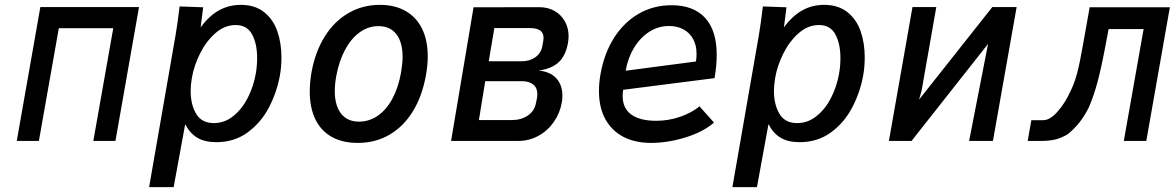

<svg xmlns="http://www.w3.org/2000/svg" viewBox="-20 -580 4840 790"><path d="M146 -551H552L455 0H364L446 -464H222L140 0H49Z M717 -538 719 -553.5 816 -550 805.5 -467.5Q841 -515.5 881.8 -537.8Q922.5 -560 970.5 -560Q1029 -560 1066.5 -530.2Q1104 -500.5 1121 -451.8Q1138 -403 1138 -344Q1138 -304 1131.5 -268.5Q1119 -200 1086.5 -137.8Q1054 -75.5 999 -35.2Q944 5 870 5Q822 5 791.5 -13.5Q761 -32 742 -69L694.5 190H593.5L702 -433Q710.5 -483 717 -538ZM1032.5 -277.5Q1038 -309 1038 -341.5Q1038 -400 1017.2 -438.5Q996.5 -477 949.5 -477Q904.5 -477 866.5 -443.8Q828.5 -410.5 803.2 -360Q778 -309.5 769.5 -259.5Q764.5 -231 764.5 -206Q764.5 -149.5 787.2 -111.5Q810 -73.5 860 -73.5Q904 -73.5 940 -102.5Q976 -131.5 999.8 -178.2Q1023.5 -225 1032.5 -277.5Z M1254.5 -203.5Q1254.5 -241.5 1262 -284Q1277.5 -368.5 1316.8 -430.8Q1356 -493 1414.2 -526.5Q1472.5 -560 1543 -560Q1605 -560 1649.2 -534.5Q1693.5 -509 1716.8 -461.5Q1740 -414 1740 -348Q1740 -311.5 1732.5 -270Q1717 -184 1678.5 -121.5Q1640 -59 1582.2 -25.5Q1524.5 8 1452 8Q1388.5 8 1344.2 -17.2Q1300 -42.5 1277.2 -90Q1254.5 -137.5 1254.5 -203.5ZM1630 -281Q1636.5 -319 1636.5 -345.5Q1636.5 -406.5 1610.8 -439.5Q1585 -472.5 1536.5 -472.5Q1495.5 -472.5 1460.2 -447.2Q1425 -422 1400 -375.5Q1375 -329 1363.5 -266.5Q1357.5 -233.5 1357.5 -205.5Q1357.5 -145.5 1383.5 -112.5Q1409.5 -79.5 1456.5 -79.5Q1499.5 -79.5 1534.8 -104Q1570 -128.5 1594.5 -174Q1619 -219.5 1630 -281Z M1928.5 -550 2199 -550.5Q2234 -550.5 2261.5 -535Q2289 -519.5 2304.2 -492.2Q2319.5 -465 2319.5 -431Q2319.5 -419.5 2317 -403.5Q2307.5 -350.5 2278.5 -323.8Q2249.5 -297 2197.5 -290H2194Q2243.5 -285.5 2268.8 -258Q2294 -230.5 2294 -186.5Q2294 -170 2291.5 -157.5Q2283.5 -113.5 2258.2 -77.5Q2233 -41.5 2194.8 -20.8Q2156.5 0 2111 0H1836ZM2185.5 -157 2189.5 -177Q2191 -185.5 2191 -193Q2191 -218.5 2174 -232.2Q2157 -246 2127.5 -246H1976.5L1950.5 -86H2085.5Q2124.5 -86 2152 -104.8Q2179.5 -123.5 2185.5 -157ZM2211.5 -390 2215 -410.5Q2216.5 -418 2216.5 -424Q2216.5 -445.5 2202 -455Q2187.5 -464.5 2159 -464.5H2014L1991 -328H2127.5Q2159.5 -328 2182.8 -344.5Q2206 -361 2211.5 -390Z M2444.5 -205Q2444.5 -242 2451.5 -278.5Q2466.5 -361 2506.5 -424.2Q2546.5 -487.5 2607.2 -523Q2668 -558.5 2743 -558.5Q2833.5 -558.5 2881.2 -506.5Q2929 -454.5 2929 -353.5Q2929 -310.5 2920 -258.5L2544 -210.5Q2542 -198.5 2542 -184.5Q2542 -134.5 2577.2 -108.8Q2612.5 -83 2680 -83Q2732 -83 2780 -100Q2828 -117 2858 -142.5L2918 -75.5Q2872 -36.5 2799.5 -14.2Q2727 8 2658.5 8Q2593 8 2545 -17Q2497 -42 2470.8 -89.8Q2444.5 -137.5 2444.5 -205ZM2846 -358.5Q2846 -394.5 2831.5 -420.2Q2817 -446 2791.5 -459.5Q2766 -473 2733 -473Q2688 -473 2650.5 -448.5Q2613 -424 2588 -382.2Q2563 -340.5 2554.5 -289L2843.5 -327Q2846 -341 2846 -358.5Z M3117 -538 3119 -553.5 3216 -550 3205.5 -467.5Q3241 -515.5 3281.8 -537.8Q3322.5 -560 3370.5 -560Q3429 -560 3466.5 -530.2Q3504 -500.5 3521 -451.8Q3538 -403 3538 -344Q3538 -304 3531.5 -268.5Q3519 -200 3486.5 -137.8Q3454 -75.5 3399 -35.2Q3344 5 3270 5Q3222 5 3191.5 -13.5Q3161 -32 3142 -69L3094.5 190H2993.5L3102 -433Q3110.5 -483 3117 -538ZM3432.5 -277.5Q3438 -309 3438 -341.5Q3438 -400 3417.2 -438.5Q3396.5 -477 3349.5 -477Q3304.5 -477 3266.5 -443.8Q3228.5 -410.5 3203.2 -360Q3178 -309.5 3169.5 -259.5Q3164.5 -231 3164.5 -206Q3164.5 -149.5 3187.2 -111.5Q3210 -73.5 3260 -73.5Q3304 -73.5 3340 -102.5Q3376 -131.5 3399.8 -178.2Q3423.5 -225 3432.5 -277.5Z M3734.5 -551H3832.5L3772 -207L3761.5 -170L4063 -551H4163L4065.5 0H3967.5L4045.5 -399.5L3730.5 0H3637.5Z M4223.5 -85.5H4272.5Q4300.5 -85.5 4331.2 -120.5Q4362 -155.5 4383 -201.5Q4400.5 -235.5 4412 -279.2Q4423.5 -323 4437 -401L4463.5 -550H4793.5L4696.5 0H4604L4685.5 -460.5H4541.5L4526 -379Q4510 -294.5 4494.8 -238.8Q4479.5 -183 4460 -138Q4441.5 -101 4420 -74.5Q4398.5 -48 4373 -27.5Q4347 -12 4321.8 -6Q4296.5 0 4260.5 0H4208.5Z"/></svg>

Font: JuliaMono Medium
Style: Italic
Weight: 500
Italic angle: -9°
Monospace: yes
Designer: cormullion
Foundry: corm
Version: Version 0.054; ttfautohint (v1.8.4)